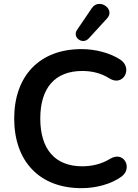

<svg xmlns="http://www.w3.org/2000/svg" viewBox="-20 -971 720 1001"><path d="M539 -876C582 -923 497 -984 459 -929L381 -814C356 -777 410 -735 443 -771ZM405 10C481 10 559 -11 613 -50C674 -94 626 -187 554 -143C510 -116 460 -104 409 -104C266 -104 190 -194 190 -353C190 -512 266 -601 409 -601C458 -601 507 -590 549 -563C622 -516 676 -616 606 -661C553 -695 478 -715 405 -715C185 -715 54 -574 54 -353C54 -131 185 10 405 10Z"/></svg>

Font: Nunito
Style: Bold
Weight: 700
Designer: Vernon Adams
Foundry: Vernon Adams
Version: Version 3.602